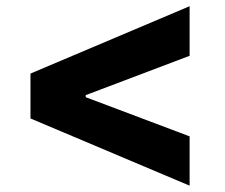

<svg xmlns="http://www.w3.org/2000/svg" viewBox="-20 -602 723 618"><path d="M78.1 -220.7V-365.2L590.3 -582V-422.4L251 -293.9L255.9 -302.2V-283.2L251 -291L590.3 -163.1V-4.4Z"/></svg>

Font: Inter 17pt ExtraBold
Style: Regular
Weight: 800
Version: Version 4.001;git-66647c0bb